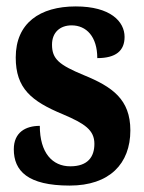

<svg xmlns="http://www.w3.org/2000/svg" viewBox="-20 -568 448 598"><path d="M197 10C321 10 386 -58 386 -162C386 -259 329 -298 241 -334C164 -366 142 -384 142 -429C142 -467 167 -489 203 -489C249 -489 283 -454 283 -387C341 -387 368 -410 368 -453C368 -501 324 -548 216 -548C104 -548 29 -496 29 -389C29 -293 77 -253 176 -212C244 -183 274 -163 274 -120C274 -80 254 -50 199 -50C143 -50 104 -92 104 -176C60 -176 23 -156 23 -103C23 -36 66 10 197 10Z"/></svg>

Font: Noto Serif Lao ExtraCondensed ExtraBold
Style: Regular
Weight: 800
Width: 2
Designer: Monotype Design Team
Foundry: Monotype Imaging Inc.
Version: Version 2.003